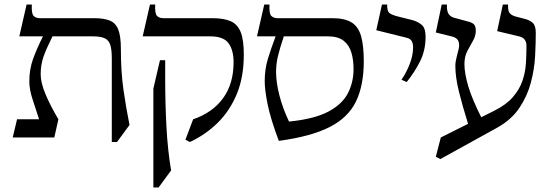

<svg xmlns="http://www.w3.org/2000/svg" viewBox="-20 -605 2398 845"><path d="M159 -278Q159 -241 180.5 -190Q202 -139 237 -80L219 0H36L55 -80H152Q138 -124 123.5 -167.5Q109 -211 109 -247Q109 -299 125 -344Q141 -389 169 -445H65L97 -585H120Q118 -545 128 -535Q138 -525 155 -525H395Q437 -525 463 -514.5Q489 -504 500.5 -475Q512 -446 512 -390Q512 -289 523.5 -209Q535 -129 550 -55L495 20H472V-348Q472 -386 465.5 -407Q459 -428 441 -436.5Q423 -445 388 -445H211Q184 -391 171.5 -355.5Q159 -320 159 -278Z M914 -525Q964 -525 994.5 -512Q1025 -499 1039 -464.5Q1053 -430 1053 -365Q1053 -266 1022.5 -192Q992 -118 939 -65.5Q886 -13 816 20L796 10L830 -80Q915 -109 961.5 -172.5Q1008 -236 1008 -331Q1008 -384 986 -414.5Q964 -445 905 -445H608L640 -585H663Q661 -545 671 -535Q681 -525 698 -525ZM684 -340H707V-260Q707 -151 712.5 -47.5Q718 56 733 145L678 220H655V-215Z M1442 -525Q1497 -525 1527 -506.5Q1557 -488 1569 -446.5Q1581 -405 1581 -335Q1581 -229 1546.5 -158Q1512 -87 1430 -45.5Q1348 -4 1207 15Q1170 -84 1157.5 -147.5Q1145 -211 1145 -247Q1145 -300 1158.5 -344.5Q1172 -389 1193 -445H1111L1143 -585H1166Q1164 -545 1174 -535Q1184 -525 1201 -525ZM1252 -70Q1363 -81 1424.5 -113.5Q1486 -146 1511 -194.5Q1536 -243 1536 -301Q1536 -341 1526.5 -373.5Q1517 -406 1492.5 -425.5Q1468 -445 1423 -445H1229Q1211 -391 1203 -357Q1195 -323 1195 -288Q1195 -243 1209.5 -186Q1224 -129 1252 -70Z M1853 -444Q1853 -384 1829.5 -336.5Q1806 -289 1770 -244L1747 -254Q1770 -288 1784 -325.5Q1798 -363 1798 -397Q1798 -413 1792 -424Q1786 -435 1769 -439L1636 -472L1661 -585H1684Q1683 -557 1693.5 -548Q1704 -539 1737 -531L1793 -517Q1817 -511 1835 -496.5Q1853 -482 1853 -444Z M2247 -533 2289 -522Q2313 -516 2325.5 -503.5Q2338 -491 2338 -460Q2338 -415 2335 -358Q2332 -301 2316.5 -242Q2301 -183 2266 -130.5Q2231 -78 2168 -43L1918 95L1898 85L1920 0L2040 -60Q2015 -140 1999.5 -203Q1984 -266 1984 -315Q1984 -333 1989.5 -353Q1995 -373 1999 -391.5Q2003 -410 1997.5 -424Q1992 -438 1971 -444L1898 -462L1924 -585H1947Q1946 -556 1954 -544Q1962 -532 1978 -527L2041 -510Q2060 -505 2067 -496.5Q2074 -488 2074 -470Q2074 -447 2061.5 -425.5Q2049 -404 2036.5 -380Q2024 -356 2024 -323Q2024 -282 2041 -225Q2058 -168 2098 -89L2154 -117Q2208 -144 2237 -177.5Q2266 -211 2279 -248.5Q2292 -286 2294.5 -325.5Q2297 -365 2297 -403Q2297 -438 2264 -445L2168 -468L2193 -585H2216Q2215 -557 2223 -547.5Q2231 -538 2247 -533Z"/></svg>

Font: Bona Nova
Style: Regular
Weight: 400
Designer: Mateusz Machalski
Foundry: Capitalics
Version: Version 4.001; ttfautohint (v1.8.3)